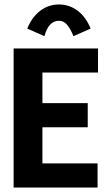

<svg xmlns="http://www.w3.org/2000/svg" viewBox="-20 -840 490 860"><path d="M41 0V-623H419V-515H170V-378H373V-270H170V-108H417V0ZM179 -678 102 -712Q124 -765 161 -792.5Q198 -820 244 -820Q290 -820 327 -792.5Q364 -765 386 -712L309 -678Q296 -711 280.5 -729Q265 -747 244 -747Q198 -747 179 -678Z"/></svg>

Font: Inconsolata SemiCondensed Black
Style: Regular
Weight: 900
Width: 4
Monospace: yes
Designer: Raph Levien, Cyreal, Brenton Simpson
Foundry: Raph Levien, Cyreal, Google
Version: Version 3.001; ttfautohint (v1.8.2.53-6de2)